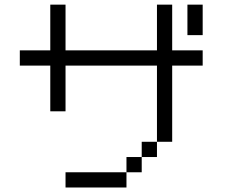

<svg xmlns="http://www.w3.org/2000/svg" viewBox="-20 -887 1040 840"><path d="M600 -133.3H533.3V-200H600ZM600 -200V-266.7H666.7V-200ZM733.3 -866.7V-666.7H866.7V-600H733.3V-266.7H666.7V-600H266.7V-400H200V-600H66.7V-666.7H200V-866.7H266.7V-666.7H666.7V-866.7ZM866.7 -733.3H800V-866.7H866.7ZM266.7 -66.7V-133.3H533.3V-66.7Z"/></svg>

Font: Galmuri14 Regular
Style: Regular
Weight: 400
Designer: Lee Minseo (quiple)
Version: Version 2.399;hotconv 1.1.1;makeotfexe 2.6.0 DEVELOPMENT